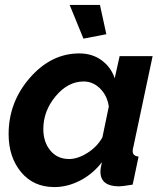

<svg xmlns="http://www.w3.org/2000/svg" viewBox="-20 -750 664 780"><path d="M263 -730H386L412 -611L319 -593ZM15 -205Q15 -335 101.5 -434Q188 -533 302 -533Q355 -533 393 -505Q431 -477 446 -432L466 -522H600L522 -154Q519 -144 519 -136Q519 -116 543 -114L519 0Q477 7 464 7Q388 7 388 -53Q388 -66 394 -91Q357 -43 305.5 -16.5Q254 10 201 10Q116 10 65.5 -51Q15 -112 15 -205ZM396 -192 422 -317Q416 -361 387 -390Q358 -419 320 -419Q256 -419 206 -359Q156 -299 156 -226Q156 -173 184.5 -138.5Q213 -104 261 -104Q296 -104 335.5 -129Q375 -154 396 -192Z"/></svg>

Font: Raleway-v4020
Style: Bold Italic
Weight: 700
Italic angle: -12°
Designer: Matt McInerney, Pablo Impallari, Rodrigo Fuenzalida
Foundry: Matt McInerney, Pablo Impallari, Rodrigo Fuenzalida
Version: Version 4.020;PS 004.020;hotconv 1.0.88;makeotf.lib2.5.64775